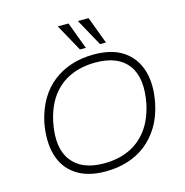

<svg xmlns="http://www.w3.org/2000/svg" viewBox="-132 -1062 1147 1192"><g transform="rotate(-15 441.5 -465.5)"><path d="M402 8Q286 8 213 -41Q140 -90 114.5 -178Q89 -266 111 -385Q129 -467 165.5 -528.5Q202 -590 255.5 -631Q309 -672 374.5 -692.5Q440 -713 516 -713Q633 -713 705 -664Q777 -615 803.5 -527Q830 -439 806 -320Q789 -238 751.5 -176.5Q714 -115 661.5 -74Q609 -33 543 -12.5Q477 8 402 8ZM404 -43Q493 -43 563.5 -74Q634 -105 683 -169.5Q732 -234 753 -333Q784 -493 721 -577.5Q658 -662 513 -662Q425 -662 354 -631Q283 -600 234.5 -536Q186 -472 165 -373Q133 -214 197 -128.5Q261 -43 404 -43ZM571 -765 475 -939H544L609 -765ZM442 -765 346 -939H415L480 -765Z"/></g></svg>

Font: Nunito Sans 7pt SemiExpanded ExtraLight
Style: Italic
Weight: 250
Width: 6
Italic angle: -9°
Designer: Vernon Adams
Foundry: Vernon Adams
Version: Version 3.101;gftools[0.9.27]